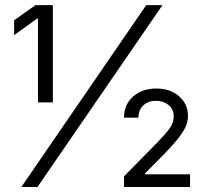

<svg xmlns="http://www.w3.org/2000/svg" viewBox="-20 -748 828 768"><path d="M191.4 -727.5V-338.4H131.8V-674.3H129.4L36.6 -607.4V-667L122.1 -727.5ZM65.4 0 564.9 -727.5H629.9L129.9 0ZM476.1 0V-42.5L611.3 -180.2Q642.6 -212.4 658.7 -234.6Q674.8 -256.8 674.8 -282.7Q674.8 -311 654.3 -327.9Q633.8 -344.7 604 -344.7Q572.3 -344.7 553 -326.2Q533.7 -307.6 533.7 -277.3H476.1Q476.1 -330.1 512.7 -362.1Q549.3 -394 605 -394Q661.1 -394 696.5 -362.8Q731.9 -331.5 731.9 -284.7Q731.9 -263.7 723.6 -243.7Q715.3 -223.6 695.3 -197.8Q675.3 -171.9 639.2 -134.3L559.6 -53.7V-50.8H740.2V0Z"/></svg>

Font: Inter 20pt Light
Style: Regular
Weight: 300
Version: Version 4.001;git-66647c0bb